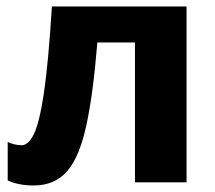

<svg xmlns="http://www.w3.org/2000/svg" viewBox="-20 -566 667 596"><path d="M559.1 -545.9H141.1C133.8 -428.7 125.5 -338.9 116.2 -276.9C106.9 -214.4 96.2 -171.9 85 -149.4C73.7 -126.5 61 -115.2 46.9 -115.2C32.7 -115.2 18.6 -118.7 3.9 -125V-5.9C25.4 4.4 54.7 9.8 84 9.8C127.9 9.8 162.6 -4.9 188.5 -34.7C214.4 -64.5 233.9 -111.8 248 -176.8C262.2 -241.7 273.4 -327.1 282.2 -434.1H398.9V0H559.1Z"/></svg>

Font: Avrile Sans
Style: Bold
Weight: 700
Designer: Monotype Design Team, Google (font), Stefan Peev (BGR Cyrillic), Cristiano Sobral (main changes)
Foundry: The Avrile Sans Project Authors
Version: Version 3.110